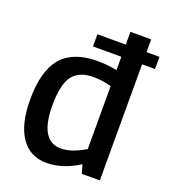

<svg xmlns="http://www.w3.org/2000/svg" viewBox="-137 -839 836 948"><g transform="rotate(20 281.0 -365.0)"><path d="M399 1 386 -45Q301 10 216 10Q129 10 81.5 -59Q34 -128 34 -258Q34 -408 94.5 -478.5Q155 -549 282 -549Q333 -549 385 -539V-609H236V-673H385V-740H494V-673H562V-609H494V1ZM385 -124V-455Q357 -462 334 -465Q311 -468 290 -468Q216 -468 181.5 -423Q147 -378 147 -267Q147 -173 175.5 -127Q204 -81 257 -81Q314 -81 385 -124Z"/></g></svg>

Font: Georama Medium
Style: Regular
Weight: 500
Designer: Jean-Baptiste Levee
Foundry: Production Type
Version: Version 1.000